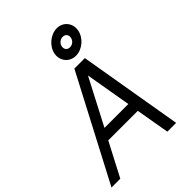

<svg xmlns="http://www.w3.org/2000/svg" viewBox="-290 -1089 1218 1218"><g transform="rotate(-45 319.0 -480.0)"><path d="M-22 0H57L175 -226H440L479 0H558L439 -700H345ZM214 -299 375 -608 428 -299ZM323 -855C313 -798 353 -750 410 -750C467 -750 523 -798 533 -855C543 -912 504 -960 447 -960C390 -960 333 -912 323 -855ZM388 -855C392 -878 412 -895 435 -895C458 -895 472 -878 468 -855C464 -832 444 -815 421 -815C398 -815 384 -832 388 -855Z"/></g></svg>

Font: Uncut Sans
Style: Italic
Weight: 400
Italic angle: -10°
Designer: Kasper Nordkvist
Foundry: Uncut Type
Version: Version 1.111;FEAKit 1.0